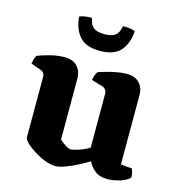

<svg xmlns="http://www.w3.org/2000/svg" viewBox="-107 -803 830 899"><g transform="rotate(15 308.5 -353.5)"><path d="M243 4Q217 4 188.5 -7.5Q160 -19 135 -35Q110 -51 94.5 -66.5Q79 -82 79 -90V-385Q79 -395 74 -402.5Q69 -410 60 -413L10 -431Q12 -443 15 -453.5Q18 -464 24 -472Q41 -479 79 -489.5Q117 -500 154 -500Q193 -500 214.5 -477.5Q236 -455 236 -419V-123Q241 -118 251.5 -110Q262 -102 273 -96Q284 -90 291 -90Q298 -90 314.5 -94.5Q331 -99 349.5 -106.5Q368 -114 380 -123V-385Q380 -394 375 -401.5Q370 -409 361 -413L304 -430Q306 -445 311 -456.5Q316 -468 319 -472Q330 -476 353 -482.5Q376 -489 403.5 -494.5Q431 -500 455 -500Q494 -500 515.5 -477.5Q537 -455 537 -419V-83L591 -78Q594 -72 597 -61.5Q600 -51 600 -37Q595 -29 577.5 -20Q560 -11 537 -5.5Q514 0 494 0Q455 0 432 -18.5Q409 -37 398 -61Q380 -50 350 -34Q320 -18 290 -7Q260 4 243 4ZM303 -571Q235 -571 204 -607Q173 -643 169 -701Q175 -705 191.5 -708Q208 -711 228 -711Q235 -677 252 -664.5Q269 -652 303 -652Q338 -652 355.5 -664.5Q373 -677 379 -711Q406 -711 419.5 -708Q433 -705 438 -702Q434 -642 403 -606.5Q372 -571 303 -571Z"/></g></svg>

Font: Texturina 12pt ExtraBold
Style: Regular
Weight: 800
Designer: Guillermo Torres Carreño
Foundry: Omnibus-Type
Version: Version 1.002